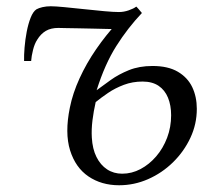

<svg xmlns="http://www.w3.org/2000/svg" viewBox="-20 -566 664 598"><path d="M77 -376H55Q54.5 -393.5 56.5 -418Q58.5 -442.5 63.2 -467.2Q68 -492 75.5 -511Q83 -530 93.5 -537Q100.5 -541 112.5 -543.8Q124.5 -546.5 138 -546.5Q152 -546.5 180.2 -543.8Q208.5 -541 241.8 -537.5Q275 -534 304.5 -531.2Q334 -528.5 350.5 -528.5Q365.5 -528.5 380.8 -533.8Q396 -539 404.5 -545.5Q407.5 -542.5 409 -540.8Q410.5 -539 413.2 -536Q416 -533 422 -525.5Q377.5 -478.5 342 -422.2Q306.5 -366 281 -285Q300.5 -299.5 325 -317Q349.5 -334.5 381.5 -347.5Q413.5 -360.5 455 -360.5Q503.5 -360.5 534 -342.5Q564.5 -324.5 578.8 -294.5Q593 -264.5 593 -227Q593 -179.5 573 -136.8Q553 -94 518.8 -60.5Q484.5 -27 441.2 -8Q398 11 351 11Q296 11 255.5 -16.5Q215 -44 198.2 -98Q181.5 -152 197.5 -230.5Q206.5 -275.5 227.8 -322Q249 -368.5 279.5 -412.8Q310 -457 346 -496L337.5 -475.5Q332.5 -475.5 314.8 -475.8Q297 -476 273.2 -476.8Q249.5 -477.5 225.8 -477.8Q202 -478 184.2 -478.5Q166.5 -479 161.5 -479Q138.5 -479 122.8 -469.8Q107 -460.5 96 -442.5Q87.5 -429.5 82.8 -410.2Q78 -391 77 -376ZM360.5 -25Q390.5 -25 417.8 -39.5Q445 -54 466.5 -79Q488 -104 500.5 -137Q513 -170 513 -207Q513 -238 503.2 -261.8Q493.5 -285.5 473.8 -298.8Q454 -312 424 -312Q393 -312 365.8 -301.8Q338.5 -291.5 316.5 -276.5Q294.5 -261.5 278 -248Q271.5 -219.5 268 -191.2Q264.5 -163 266 -137.5Q268 -102 280.5 -77Q293 -52 313.5 -38.5Q334 -25 360.5 -25Z"/></svg>

Font: Merriweather 72pt Light
Style: Italic
Weight: 300
Italic angle: -7.8°
Version: Version 2.101